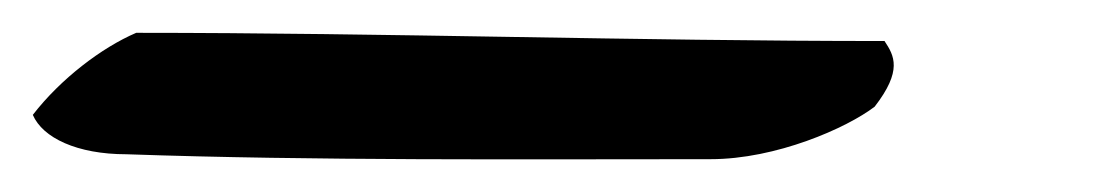

<svg xmlns="http://www.w3.org/2000/svg" viewBox="-72 47 677 117"><path d="M-52 117C-46 131 -25 141 5 141C120 145 245 144 361 144C401 144 444 125 461 112C478 90 473 81 467 72C315 72 164 67 11 67C-10 76 -35 95 -52 117Z"/></svg>

Font: Snowfall
Style: SuperObl
Weight: 400
Designer: Jasper
Foundry: Cannot Into Space Fonts
Version: Version 0.9